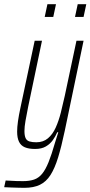

<svg xmlns="http://www.w3.org/2000/svg" viewBox="-66 -705 433 919"><path d="M51 194Q38 194 22 193.5Q6 193 -11.5 192.5Q-29 192 -46 191L-39 159Q-31 159 -18 160Q-5 161 11.5 161.5Q28 162 44 162Q75 162 97 154.5Q119 147 135.5 127Q152 107 166.5 71Q181 35 197 -21Q201 -34 205 -46.5Q209 -59 213 -72H208Q200 -53 187 -34.5Q174 -16 153.5 -4Q133 8 102 8Q72 8 53 0Q34 -8 25 -26.5Q16 -45 16 -75Q16 -96 20 -124.5Q24 -153 32 -190L100 -510H135L69 -195Q61 -155 56 -126.5Q51 -98 51 -78Q51 -56 56.5 -44Q62 -32 75 -28Q88 -24 108 -24Q141 -24 163.5 -43Q186 -62 200.5 -94Q215 -126 225 -165.5Q235 -205 244 -246L300 -510H334L244 -79Q228 -3 212 49Q196 101 175.5 133Q155 165 125 179.5Q95 194 51 194ZM293 -624 306 -685H347L334 -624ZM148 -624 161 -685H202L189 -624Z"/></svg>

Font: Saira UltraCondensed Thin
Style: Italic
Weight: 250
Width: 1
Italic angle: -12°
Designer: Hector Gatti with collaboration of the Omnibus-Type team
Foundry: Omnibus-Type
Version: Version 1.101